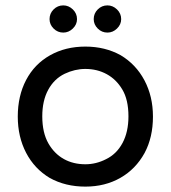

<svg xmlns="http://www.w3.org/2000/svg" viewBox="-20 -682 634 713"><path d="M164 -611Q164 -632 179 -647Q194 -662 215 -662Q235 -662 250.5 -647Q266 -632 266 -611Q266 -591 250.5 -576Q235 -561 215 -561Q194 -561 179 -576Q164 -591 164 -611ZM77 -385Q108 -444 165.5 -476.5Q223 -509 297 -509Q370 -509 428 -477Q485 -443 516.5 -383.5Q548 -324 548 -249Q548 -172 517 -114Q484 -54 427 -21.5Q370 11 297 11Q223 11 165 -21Q108 -55 77 -114.5Q46 -174 46 -249Q46 -326 77 -385ZM160 -149Q182 -111 217 -91.5Q252 -72 297 -72Q337 -72 374 -91Q413 -110 435 -151Q457 -192 457 -250Q457 -312 434 -350Q412 -387 376.5 -406.5Q341 -426 297 -426Q258 -426 220 -408Q181 -389 159 -348.5Q137 -308 137 -250Q137 -189 160 -149ZM379 -662Q399 -662 414.5 -647Q430 -632 430 -611Q430 -591 414.5 -576Q399 -561 379 -561Q358 -561 343 -576Q328 -591 328 -611Q328 -632 343 -647Q358 -662 379 -662Z"/></svg>

Font: 寒蝉全圆体
Style: Regular
Weight: 400
Designer: Warren2060
      Designed by Motoya company      

      [Varela Round]
      Joe Prince(Latin component); Avraham Cornf
Foundry: ChillType
Version: Version 3.200